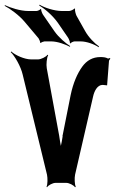

<svg xmlns="http://www.w3.org/2000/svg" viewBox="-75 -782 492 821"><path d="M383 -417 391 -521C391 -524 395 -529 397 -531L394 -534C392 -533 389 -531 386 -532C377 -537 367 -538 354 -538C322 -538 296 -524 276 -496C256 -468 238 -428 227 -375L193 -204L192 -200H193L189 -176C187 -165 183 -151 183 -142H187C187 -151 184 -165 182 -176L178 -202L125 -490C122 -506 125 -536 131 -546L128 -548C123 -539 100 -528 88 -528H58C30 -528 -10 -546 -27 -562L-29 -559C-12 -543 14 -498 22 -463L126 -35C129 -21 129 7 124 16L126 19C131 10 151 0 162 0H209C220 0 241 10 246 19L249 16C244 8 243 -21 246 -35L323 -369C328 -392 341 -419 364 -419C369 -419 379 -417 383 -417ZM158 -648 109 -719C106 -723 100 -738 101 -742L99 -744C97 -740 86 -735 81 -735H45C12 -735 -31 -749 -54 -760L-55 -757C-32 -745 7 -717 31 -688L90 -618C92 -615 98 -602 97 -599L99 -598C101 -601 112 -605 115 -605H144C171 -605 205 -592 224 -582L225 -585C207 -596 176 -622 158 -648ZM288 -651 252 -715C249 -721 244 -739 246 -744L243 -746C241 -741 226 -735 221 -735H189C158 -735 115 -749 94 -762L93 -758C115 -746 151 -715 172 -685L216 -621C219 -617 225 -602 224 -598L226 -596C228 -600 239 -605 244 -605H270C296 -605 330 -592 347 -580L348 -584C331 -595 303 -623 288 -651Z"/></svg>

Font: Asimov
Style: EdgeExtreme
Weight: 500
Designer: Google
Version: Version 2.000980: 2014